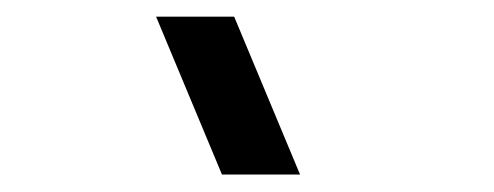

<svg xmlns="http://www.w3.org/2000/svg" viewBox="-20 -1002 579 225"><path d="M240.1 -797.5 162.9 -982.5H254.4L331.6 -797.5Z"/></svg>

Font: Manrope ExtraLight
Style: Regular
Weight: 200
Designer: Mikhail Sharanda
Foundry: Mikhail Sharanda
Version: Version 4.505